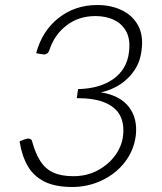

<svg xmlns="http://www.w3.org/2000/svg" viewBox="-20 -737 647 765"><path d="M268 8Q200 8 157 -13.5Q114 -35 90.5 -75.5Q67 -116 58 -174Q70 -179 76 -181Q82 -183 85.5 -184Q89 -185 92 -185Q99 -185 103.5 -181.5Q108 -178 109 -170Q122 -124 141.5 -94Q161 -64 192.5 -49.5Q224 -35 272 -35Q327 -35 370 -58.5Q413 -82 439 -118Q465 -154 470 -194Q476 -243 458.5 -276.5Q441 -310 398.5 -328Q356 -346 286 -346L291 -382Q378 -384 432 -422.5Q486 -461 494 -530Q500 -578 484 -609.5Q468 -641 435.5 -657Q403 -673 360 -673Q294 -673 245.5 -636Q197 -599 177 -538Q174 -529 168.5 -524.5Q163 -520 155 -520Q152 -520 144 -521.5Q136 -523 124 -525Q148 -614 213.5 -665.5Q279 -717 368 -717Q423 -717 466 -696Q509 -675 530.5 -635Q552 -595 544 -537Q539 -492 516 -457.5Q493 -423 458.5 -400.5Q424 -378 382 -369Q458 -357 493.5 -311Q529 -265 521 -196Q513 -137 477.5 -91Q442 -45 386.5 -18.5Q331 8 268 8Z"/></svg>

Font: Aleo Light
Style: Italic
Weight: 300
Italic angle: -7°
Designer: Alessio Laiso
Foundry: Alessio Laiso
Version: Version 2.001;gftools[0.9.29]